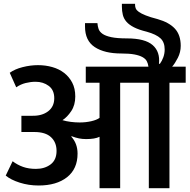

<svg xmlns="http://www.w3.org/2000/svg" viewBox="-20 -985 992 1005"><path d="M31 -604Q57 -623 98 -633.5Q139 -644 179 -644Q218 -644 253.5 -634Q289 -624 315.5 -603.5Q342 -583 358 -552.5Q374 -522 374 -480Q374 -435 353 -403.5Q332 -372 307 -356Q327 -350 350.5 -347Q374 -344 397 -344Q429 -344 457.5 -350.5Q486 -357 501 -368V-552H429V-636H757Q755 -652 748.5 -664.5Q742 -677 726 -686Q710 -695 683.5 -700Q657 -705 615 -705Q527 -705 476 -738.5Q425 -772 425 -846V-864H490Q491 -848 496 -833.5Q501 -819 516.5 -808Q532 -797 562.5 -790.5Q593 -784 644 -784Q739 -784 779 -749Q819 -714 812 -651H817Q828 -666 835 -685.5Q842 -705 842 -726Q842 -764 820 -784.5Q798 -805 748 -819Q707 -829 681.5 -842Q656 -855 642 -871Q628 -887 623 -907Q618 -927 618 -951V-965H687V-959Q687 -949 691 -940Q695 -931 707 -922.5Q719 -914 742.5 -904.5Q766 -895 805 -885Q865 -868 895.5 -835Q926 -802 926 -745Q926 -712 911 -682.5Q896 -653 881 -636H952V-552H867V0H759V-552H609V0H501V-269Q477 -257 431 -257Q411 -257 393.5 -260.5Q376 -264 355 -272L353 -270Q386 -234 386 -181Q386 -101 331 -57.5Q276 -14 182 -14Q130 -14 83 -29Q36 -44 10 -66L46 -141Q71 -122 100.5 -111.5Q130 -101 168 -101Q214 -101 245 -124.5Q276 -148 276 -195Q276 -240 247 -267Q218 -294 160 -294H92V-379H149Q200 -378 232 -402.5Q264 -427 264 -471Q264 -514 235 -535.5Q206 -557 166 -557Q141 -557 114.5 -550.5Q88 -544 65 -528Z"/></svg>

Font: Mukta SemiBold
Style: Regular
Weight: 600
Designer: Girish Dalvi and Yashodeep Gholap
Foundry: Ek Type
Version: Version 2.538;PS 1.002;hotconv 16.6.51;makeotf.lib2.5.65220;